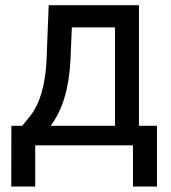

<svg xmlns="http://www.w3.org/2000/svg" viewBox="-20 -548 644 724"><path d="M64 -73.7 95.2 -112.3Q147.9 -180.7 155.3 -317.4L163.6 -528.3H503.9V-73.7H571.8V155.3H481.4V0H112.8V155.3H22.5L22.9 -73.7ZM170.9 -73.7H413.6V-444.8H251L245.6 -318.8Q237.3 -161.1 170.9 -73.7Z"/></svg>

Font: Roboto
Style: Regular
Weight: 400
Designer: Google
Version: Version 2.001047; 2015